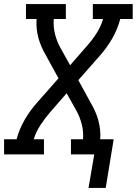

<svg xmlns="http://www.w3.org/2000/svg" viewBox="-30 -755 669 939"><path d="M487 164H403L431 0H317V-74H376Q379 -111 370 -146.5Q361 -182 344 -213L296 -299L215 -206Q189 -176 167.5 -143Q146 -110 135 -74H185V0H-10V-74H51Q64 -123 90.5 -169Q117 -215 153 -255L256 -372L193 -487Q182 -506 173 -526.5Q164 -547 158 -569Q152 -591 149.5 -614.5Q147 -638 149 -662H97V-735H292V-662H233Q230 -624 239 -588.5Q248 -553 265 -522L313 -436L394 -529Q421 -559 442 -592Q463 -625 474 -662H424V-735H619V-662H558Q545 -612 518.5 -566Q492 -520 456 -480L353 -363L416 -248Q427 -229 436 -208.5Q445 -188 451 -166Q457 -144 459.5 -120.5Q462 -97 460 -74H526Z"/></svg>

Font: Iosevka Curly Slab ExObl
Style: Regular
Weight: 400
Width: 7
Italic angle: -9°
Monospace: yes
Designer: Belleve Invis
Foundry: Belleve Invis
Version: Version 11.1.0; ttfautohint (v1.8.3)